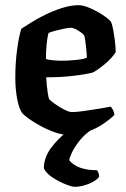

<svg xmlns="http://www.w3.org/2000/svg" viewBox="-20 -520 484 740"><path d="M246 0Q219 0 190 -10.5Q161 -21 134.5 -35.5Q108 -50 89 -64Q70 -78 65 -85Q53 -102 46 -139.5Q39 -177 39 -221Q39 -278 46 -329.5Q53 -381 62 -409Q76 -418 100.5 -433.5Q125 -449 156 -464Q187 -479 220 -489.5Q253 -500 283 -500Q301 -500 326.5 -489Q352 -478 375 -463Q398 -448 407 -437Q412 -428 416 -406.5Q420 -385 423 -360.5Q426 -336 426 -319Q409 -293 383 -272Q357 -251 339 -241Q315 -234 265.5 -228Q216 -222 158 -222Q160 -189 163.5 -165.5Q167 -142 170 -137Q173 -133 189.5 -121Q206 -109 226 -98.5Q246 -88 257 -88Q273 -88 302.5 -92Q332 -96 361.5 -101Q391 -106 407 -109Q411 -104 415.5 -96Q420 -88 421 -77Q406 -62 380 -44Q354 -26 319.5 -13Q285 0 246 0ZM219 -286Q243 -286 273 -289Q303 -292 315 -298Q314 -317 311 -344.5Q308 -372 305 -382Q302 -389 283.5 -401Q265 -413 253 -413Q244 -413 227 -409.5Q210 -406 193 -401.5Q176 -397 167 -393Q162 -375 159.5 -347.5Q157 -320 157 -293Q166 -289 184.5 -287.5Q203 -286 219 -286ZM268 200Q257 200 232 190Q207 180 182.5 164Q158 148 149 129Q149 88 176.5 50.5Q204 13 241 -14L327 -16Q302 2 284 25.5Q266 49 256.5 69.5Q247 90 247 98Q278 136 354 136Q362 147 362 162Q349 178 321 189Q293 200 268 200Z"/></svg>

Font: Texturina 72pt
Style: Bold
Weight: 700
Designer: Guillermo Torres Carreño
Foundry: Omnibus-Type
Version: Version 1.002; ttfautohint (v1.8.3)